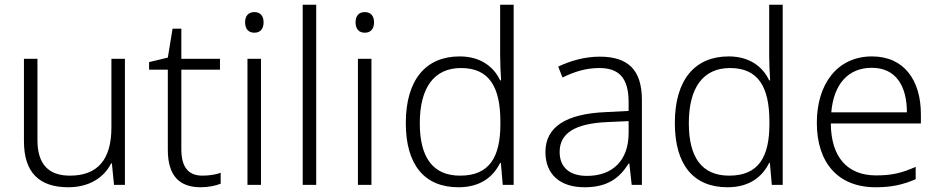

<svg xmlns="http://www.w3.org/2000/svg" viewBox="-20 -780 3961 810"><path d="M507 -532H450V-242C450 -107 392 -39 275 -39C185 -39 138 -87 138 -189V-532H81V-184C81 -53 145 10 268 10C359 10 420 -33 449 -91H452L461 0H507Z M834 -39C773 -39 745 -77 745 -151V-486H908V-532H745V-659H708L688 -537L609 -518V-486H688V-148C688 -37 738 10 827 10C860 10 891 3 911 -5V-51C892 -44 864 -39 834 -39Z M1053 -729C1028 -729 1014 -713 1014 -686C1014 -658 1028 -642 1053 -642C1078 -642 1092 -658 1092 -686C1092 -713 1078 -729 1053 -729ZM1081 -532H1024V0H1081Z M1314 0V-760H1257V0Z M1519 -729C1494 -729 1480 -713 1480 -686C1480 -658 1494 -642 1519 -642C1544 -642 1558 -658 1558 -686C1558 -713 1544 -729 1519 -729ZM1547 -532H1490V0H1547Z M1914 10C2009 10 2062 -36 2090 -93H2093L2101 0H2147V-760H2090V-545C2090 -514 2092 -472 2094 -441H2090C2063 -498 2008 -542 1919 -542C1777 -542 1692 -444 1692 -261C1692 -83 1772 10 1914 10ZM1921 -39C1806 -39 1751 -116 1751 -260C1751 -410 1811 -493 1925 -493C2044 -493 2091 -413 2091 -266V-257C2091 -116 2044 -39 1921 -39Z M2510 -541C2446 -541 2385 -523 2335 -499L2353 -453C2404 -478 2453 -493 2508 -493C2589 -493 2632 -454 2632 -349V-312L2535 -307C2369 -300 2281 -245 2281 -139C2281 -43 2344 10 2446 10C2545 10 2594 -30 2632 -90H2635L2645 0H2688V-358C2688 -485 2630 -541 2510 -541ZM2542 -265 2632 -269V-217C2631 -105 2567 -38 2456 -38C2384 -38 2341 -73 2341 -139C2341 -219 2407 -259 2542 -265Z M3049 10C3144 10 3197 -36 3225 -93H3228L3236 0H3282V-760H3225V-545C3225 -514 3227 -472 3229 -441H3225C3198 -498 3143 -542 3054 -542C2912 -542 2827 -444 2827 -261C2827 -83 2907 10 3049 10ZM3056 -39C2941 -39 2886 -116 2886 -260C2886 -410 2946 -493 3060 -493C3179 -493 3226 -413 3226 -266V-257C3226 -116 3179 -39 3056 -39Z M3659 -542C3511 -542 3426 -424 3426 -262C3426 -95 3514 10 3674 10C3742 10 3790 -1 3843 -24V-76C3784 -50 3742 -40 3676 -40C3554 -40 3486 -118 3485 -259H3865V-298C3865 -440 3795 -542 3659 -542ZM3658 -494C3759 -494 3806 -418 3806 -306H3487C3497 -427 3560 -494 3658 -494Z"/></svg>

Font: Noto Sans Telugu Light
Style: Regular
Weight: 300
Designer: Jelle Bosma - Monotype Design Team
Foundry: Monotype Imaging Inc.
Version: Version 2.005